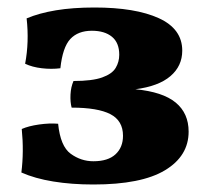

<svg xmlns="http://www.w3.org/2000/svg" viewBox="-20 -485 556 512"><path d="M229 7Q171 7 122 -1Q73 -9 37 -25Q44 -81 38 -141Q56 -149 84 -153Q112 -157 135 -155Q141 -95 168.5 -75Q196 -55 229 -55Q268 -55 288 -73.5Q308 -92 308 -123Q308 -163 274.5 -180.5Q241 -198 171 -198Q167 -213 168 -233Q169 -253 176 -269Q226 -269 252.5 -278.5Q279 -288 288.5 -304Q298 -320 298 -339Q298 -371 278.5 -387Q259 -403 225 -403Q188 -403 167.5 -381Q147 -359 141 -303Q117 -300 91.5 -303Q66 -306 47 -315Q58 -373 51 -436Q84 -450 129 -457.5Q174 -465 232 -465Q341 -465 403.5 -436.5Q466 -408 466 -350Q466 -309 434.5 -282Q403 -255 341 -247Q414 -240 448.5 -211.5Q483 -183 483 -134Q483 -69 420 -31Q357 7 229 7Z"/></svg>

Font: Vollkorn ExtraBold
Style: Regular
Weight: 800
Designer: Friedrich Althausen
Foundry: Friedrich Althausen
Version: Version 5.000; ttfautohint (v1.8.3)